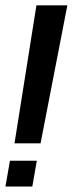

<svg xmlns="http://www.w3.org/2000/svg" viewBox="-27 -695 272 720"><path d="M27.4 -157.5H125.1L225.6 -675H109.6ZM-6.6 4.6H94.1L111.1 -92.2H10.3Z"/></svg>

Font: Anybody Thin
Style: Italic
Weight: 100
Italic angle: -10°
Designer: Tyler Finck
Foundry: Etcetera Type Company
Version: Version 1.114;gftools[0.9.25]